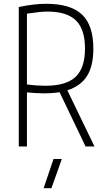

<svg xmlns="http://www.w3.org/2000/svg" viewBox="-20 -772 558 1012"><path d="M262 66H306L251 220H210ZM294 -286Q256 -280 210 -280Q188 -280 166.5 -281.5Q145 -283 122 -285V0H79V-735Q159 -752 223 -752Q352 -752 412 -695.5Q472 -639 472 -516Q472 -425 439 -372Q406 -319 335 -296L478 0H431ZM220 -320Q329 -320 378.5 -367Q428 -414 428 -516Q428 -617 380.5 -664Q333 -711 230 -711Q209 -711 182.5 -708Q156 -705 122 -700V-327Q151 -323 175 -321.5Q199 -320 220 -320Z"/></svg>

Font: Encode Sans Compressed
Style: ExtraLight
Weight: 200
Designer: Pablo Impallari, Andres Torresi
Foundry: Pablo Impallari, Andres Torresi
Version: Version 1.000; ttfautohint (v1.00) -l 8 -r 50 -G 200 -x 14 -